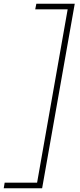

<svg xmlns="http://www.w3.org/2000/svg" viewBox="-35 -758 429 1030"><path d="M-15 252 -10 222H164L328 -708H154L160 -738H366L191 252Z"/></svg>

Font: Celebes Thin
Style: Italic
Weight: 250
Italic angle: -10°
Designer: Anugrah Pasau
Foundry: Lafontype
Version: Version 1.000; ttfautohint (v1.8.4)